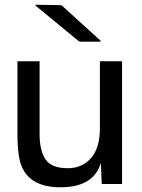

<svg xmlns="http://www.w3.org/2000/svg" viewBox="-20 -781 603 815"><path d="M237 14Q75 14 59 -128Q54 -162 54 -219V-521H148V-213Q148 -141 173.5 -104Q199 -67 268 -67Q329 -67 366.5 -110Q404 -153 404 -236V-521H498V0H412L408 -89Q377 14 237 14ZM131 -757V-761L241 -759L407 -608V-604H317Z"/></svg>

Font: Nacelle
Style: Regular
Weight: 400
Designer: Sora Sagano
Foundry: Sora Sagano
Version: Version 1.000;FEAKit 1.0